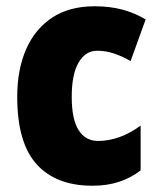

<svg xmlns="http://www.w3.org/2000/svg" viewBox="-20 -583 508 613"><path d="M275 10Q159 10 97 -58.5Q35 -127 35 -274Q35 -361 63.5 -426Q92 -491 147 -527Q202 -563 282 -563Q330 -563 370 -552.5Q410 -542 445 -521L397 -388Q369 -404 343 -412.5Q317 -421 290 -421Q253 -421 231 -383.5Q209 -346 209 -274Q209 -202 231 -167.5Q253 -133 293 -133Q362 -133 429 -182V-39Q398 -15 360 -2.5Q322 10 275 10Z"/></svg>

Font: Noto Sans Bengali Condensed Black
Style: Regular
Weight: 900
Width: 3
Designer: Joana Ranito - Universal Thirst; Jelle Bosma - Monotype Design Team
Foundry: Universal Thirst ehf.
Version: Version 3.000; ttfautohint (v1.8.4.7-5d5b)